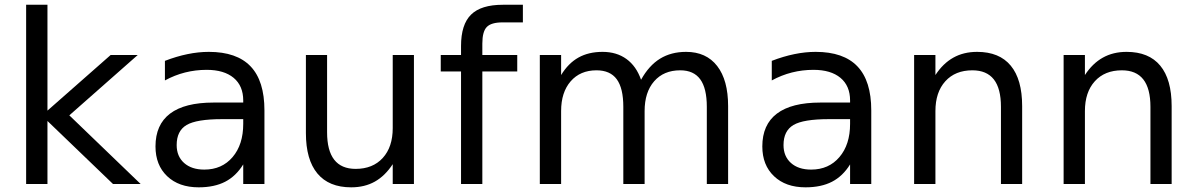

<svg xmlns="http://www.w3.org/2000/svg" viewBox="-20 -780 5072 814"><path d="M90.8 -759.8H181.2V-311L449.2 -546.9H564L273.9 -291L576.2 0H459L181.2 -267.1V0H90.8Z M921.9 -274.9Q813 -274.9 771 -250Q729 -225.1 729 -165Q729 -117.2 760.5 -89.1Q792 -61 846.2 -61Q920.9 -61 966.1 -114Q1011.2 -167 1011.2 -254.9V-274.9ZM1101.1 -312V0H1011.2V-83Q980.5 -33.2 934.6 -9.5Q888.7 14.2 822.3 14.2Q738.3 14.2 688.7 -33Q639.2 -80.1 639.2 -159.2Q639.2 -251.5 700.9 -298.3Q762.7 -345.2 885.3 -345.2H1011.2V-354Q1011.2 -416 970.5 -450Q929.7 -483.9 856 -483.9Q809.1 -483.9 764.6 -472.7Q720.2 -461.4 679.2 -439V-522Q728.5 -541 774.9 -550.5Q821.3 -560.1 865.2 -560.1Q983.9 -560.1 1042.5 -498.5Q1101.1 -437 1101.1 -312Z M1276.9 -215.8V-546.9H1366.7V-219.2Q1366.7 -141.6 1397 -102.8Q1427.2 -64 1487.8 -64Q1560.5 -64 1602.8 -110.4Q1645 -156.7 1645 -236.8V-546.9H1734.9V0H1645V-84Q1612.3 -34.2 1569.1 -10Q1525.9 14.2 1468.8 14.2Q1374.5 14.2 1325.7 -44.4Q1276.9 -103 1276.9 -215.8Z M2196.8 -759.8V-685.1H2110.8Q2062.5 -685.1 2043.7 -665.5Q2024.9 -646 2024.9 -595.2V-546.9H2172.9V-477.1H2024.9V0H1934.6V-477.1H1848.6V-546.9H1934.6V-585Q1934.6 -676.3 1977.1 -718Q2019.5 -759.8 2111.8 -759.8Z M2697.8 -441.9Q2731.4 -502.4 2778.3 -531.2Q2825.2 -560.1 2888.7 -560.1Q2974.1 -560.1 3020.5 -500.2Q3066.9 -440.4 3066.9 -330.1V0H2976.6V-327.1Q2976.6 -405.8 2948.7 -443.8Q2920.9 -481.9 2863.8 -481.9Q2793.9 -481.9 2753.4 -435.5Q2712.9 -389.2 2712.9 -309.1V0H2622.6V-327.1Q2622.6 -406.2 2594.7 -444.1Q2566.9 -481.9 2508.8 -481.9Q2439.9 -481.9 2399.4 -435.3Q2358.9 -388.7 2358.9 -309.1V0H2268.6V-546.9H2358.9V-461.9Q2389.6 -512.2 2432.6 -536.1Q2475.6 -560.1 2534.7 -560.1Q2594.2 -560.1 2636 -529.8Q2677.7 -499.5 2697.8 -441.9Z M3494.6 -274.9Q3385.7 -274.9 3343.8 -250Q3301.8 -225.1 3301.8 -165Q3301.8 -117.2 3333.3 -89.1Q3364.7 -61 3418.9 -61Q3493.7 -61 3538.8 -114Q3584 -167 3584 -254.9V-274.9ZM3673.8 -312V0H3584V-83Q3553.2 -33.2 3507.3 -9.5Q3461.4 14.2 3395 14.2Q3311 14.2 3261.5 -33Q3211.9 -80.1 3211.9 -159.2Q3211.9 -251.5 3273.7 -298.3Q3335.4 -345.2 3458 -345.2H3584V-354Q3584 -416 3543.2 -450Q3502.4 -483.9 3428.7 -483.9Q3381.8 -483.9 3337.4 -472.7Q3293 -461.4 3252 -439V-522Q3301.3 -541 3347.7 -550.5Q3394 -560.1 3438 -560.1Q3556.6 -560.1 3615.2 -498.5Q3673.8 -437 3673.8 -312Z M4313.5 -330.1V0H4223.6V-327.1Q4223.6 -404.8 4193.4 -443.4Q4163.1 -481.9 4102.5 -481.9Q4029.8 -481.9 3987.8 -435.5Q3945.8 -389.2 3945.8 -309.1V0H3855.5V-546.9H3945.8V-461.9Q3978 -511.2 4021.7 -535.6Q4065.4 -560.1 4122.6 -560.1Q4216.8 -560.1 4265.1 -501.7Q4313.5 -443.4 4313.5 -330.1Z M4947.3 -330.1V0H4857.4V-327.1Q4857.4 -404.8 4827.1 -443.4Q4796.9 -481.9 4736.3 -481.9Q4663.6 -481.9 4621.6 -435.5Q4579.6 -389.2 4579.6 -309.1V0H4489.3V-546.9H4579.6V-461.9Q4611.8 -511.2 4655.5 -535.6Q4699.2 -560.1 4756.3 -560.1Q4850.6 -560.1 4898.9 -501.7Q4947.3 -443.4 4947.3 -330.1Z"/></svg>

Font: Pangururan
Style: Regular
Weight: 400
Designer: Uli Kozok
Foundry: Michael Everson and Uli Kozok
Version: Version 1.005